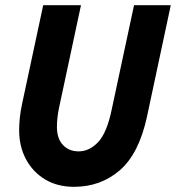

<svg xmlns="http://www.w3.org/2000/svg" viewBox="-20 -710 680 742"><path d="M54 -206Q54 -229 56.5 -254Q59 -279 65 -307L147 -690H293L207 -288Q204 -272 202 -254.5Q200 -237 200 -220Q200 -174 223.5 -149.5Q247 -125 284 -125Q325 -125 359 -160.5Q393 -196 412 -288L498 -690H640L548 -259Q517 -116 443 -52Q369 12 266 12Q202 12 154.5 -16.5Q107 -45 80.5 -94.5Q54 -144 54 -206Z"/></svg>

Font: Radio Canada Condensed
Style: Bold Italic
Weight: 700
Width: 3
Italic angle: -12°
Designer: Charles Daoud, Etienne Aubert Bonn, Alexandre Saumier Demers, Jacques Le Bailly
Foundry: Radio-Canada
Version: Version 2.104; ttfautohint (v1.8.4.7-5d5b);gftools[0.9.28.de